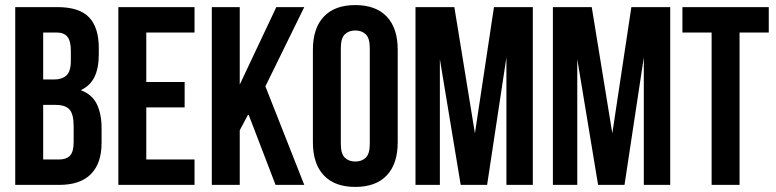

<svg xmlns="http://www.w3.org/2000/svg" viewBox="-20 -728 3055 756"><path d="M206 -700Q292 -700 330.5 -660Q369 -620 369 -539V-514Q369 -460 352 -425Q335 -390 298 -373Q343 -356 361.5 -317.5Q380 -279 380 -223V-166Q380 -85 338 -42.5Q296 0 213 0H40V-700ZM150 -315V-100H213Q241 -100 255.5 -115Q270 -130 270 -169V-230Q270 -279 253.5 -297Q237 -315 199 -315ZM150 -600V-415H193Q224 -415 241.5 -431Q259 -447 259 -489V-528Q259 -566 245.5 -583Q232 -600 203 -600Z M556 -405H707V-305H556V-100H746V0H446V-700H746V-600H556Z M958 -279 924 -215V0H814V-700H924V-395L1068 -700H1178L1025 -388L1178 0H1065Z M1322 -161Q1322 -123 1337.5 -107.5Q1353 -92 1379 -92Q1405 -92 1420.5 -107.5Q1436 -123 1436 -161V-539Q1436 -577 1420.5 -592.5Q1405 -608 1379 -608Q1353 -608 1337.5 -592.5Q1322 -577 1322 -539ZM1212 -532Q1212 -617 1255 -662.5Q1298 -708 1379 -708Q1460 -708 1503 -662.5Q1546 -617 1546 -532V-168Q1546 -83 1503 -37.5Q1460 8 1379 8Q1298 8 1255 -37.5Q1212 -83 1212 -168Z M1850 -203 1925 -700H2078V0H1974V-502L1898 0H1794L1712 -495V0H1616V-700H1769Z M2391 -203 2466 -700H2619V0H2515V-502L2439 0H2335L2253 -495V0H2157V-700H2310Z M2667 -700H3007V-600H2892V0H2782V-600H2667Z"/></svg>

Font: SVN-Bebas Neue
Style: Bold
Weight: 700
Designer: Ryoichi Tsunekawa
Foundry: Ryoichi Tsunekawa
Version: Version 1.300; ttfautohint (v1.7.9-c794)